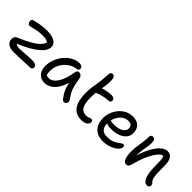

<svg xmlns="http://www.w3.org/2000/svg" viewBox="122 -1608 2521 2521"><g transform="rotate(45 1382.0 -347.5)"><path d="M215 10Q158.4 10 126.2 -5.2Q94 -20.4 81 -44Q68 -67.6 68 -91.6Q68 -116.2 78.9 -134.5Q89.8 -152.8 114.8 -162.2Q218.6 -204.8 289.8 -246.8Q361 -288.8 397.4 -330.7Q433.8 -372.6 432.6 -412.6L454.6 -364.8Q440.6 -383.8 423.1 -394.6Q405.6 -405.4 381.9 -410.2Q358.2 -415 325.2 -415Q269.8 -415 228.7 -407.1Q187.6 -399.2 158.5 -391.2Q129.4 -383.2 110.2 -383.2Q101.6 -383.2 92.7 -390.3Q83.8 -397.4 78.3 -409.2Q72.8 -421 72.8 -433.6Q72.8 -449 79.3 -457.4Q85.8 -465.8 103.2 -470.4Q150.8 -483.6 208.6 -492.6Q266.4 -501.6 317 -501.6Q374 -501.6 412 -491.9Q450 -482.2 473 -465.9Q496 -449.6 505.5 -429Q515 -408.4 515 -386.8Q515 -357.6 495.9 -323.5Q476.8 -289.4 433.5 -251.4Q390.2 -213.4 317.9 -172.4Q245.6 -131.4 139 -89.2L157.4 -111.2Q166 -89 182.7 -82.5Q199.4 -76 229 -76Q264.6 -76 303.1 -79.2Q341.6 -82.4 382 -85.6Q422.4 -88.8 461.4 -88.8Q499 -88.8 521.5 -73.8Q544 -58.8 544 -36Q544 -21 533.4 -10.5Q522.8 0 502.4 0Q464 0 414.2 2.5Q364.4 5 312.9 7.5Q261.4 10 215 10Z M780.2 10Q735 10 701.6 -11Q668.2 -32 650 -70.1Q631.8 -108.2 631.8 -159Q631.8 -207 646.9 -255.9Q662 -304.8 689 -348.7Q716 -392.6 753.6 -426.8Q791.2 -461 836.2 -480.7Q881.2 -500.4 931.8 -500.4Q954.6 -500.4 970 -488.1Q985.4 -475.8 985.4 -452Q985.4 -439.8 977.9 -431.5Q970.4 -423.2 955 -421Q885 -412.4 832.6 -372.2Q780.2 -332 751.1 -274.9Q722 -217.8 722 -155.8Q722 -127.4 726.8 -103.9Q731.6 -80.4 748.6 -43.4L697 -111.8Q719.6 -89.2 735.4 -82Q751.2 -74.8 778.4 -74.8Q842.2 -74.8 892.6 -150.7Q943 -226.6 966.4 -372Q969.6 -390.8 979.7 -401.6Q989.8 -412.4 1006.8 -412.4Q1031.4 -412.4 1048 -393.7Q1064.6 -375 1068.8 -344.8Q1077.6 -287.4 1088.3 -241.6Q1099 -195.8 1119.1 -155.2Q1139.2 -114.6 1173.4 -70.2Q1182 -59.8 1182.9 -46.7Q1183.8 -33.6 1179.3 -21.2Q1174.8 -8.8 1165.5 -0.9Q1156.2 7 1143.2 7Q1129 7 1120.2 1.2Q1111.4 -4.6 1103.4 -14.4Q1083.8 -40.6 1066.8 -67.5Q1049.8 -94.4 1036 -128.9Q1022.2 -163.4 1012.3 -210.6Q1002.4 -257.8 997.8 -323.4L1030.6 -323.8Q1017.4 -231.8 991.2 -167.6Q965 -103.4 930.2 -64.5Q895.4 -25.6 856.7 -7.8Q818 10 780.2 10Z M1468.2 13Q1391.4 13 1345 -24.2Q1298.6 -61.4 1278.1 -128.4Q1257.6 -195.4 1257.6 -284Q1257.6 -337.8 1263.3 -381Q1269 -424.2 1276.2 -462.9Q1283.4 -501.6 1287.4 -541.2Q1292.2 -588.4 1293.6 -617.8Q1295 -647.2 1297.4 -672Q1299 -686.4 1307.1 -697.2Q1315.2 -708 1333.8 -708Q1366.2 -708 1376 -670.6Q1385.8 -633.2 1377.8 -557.2Q1373 -517 1367.6 -485.8Q1362.2 -454.6 1357.4 -425.5Q1352.6 -396.4 1349.2 -363.9Q1345.8 -331.4 1345.8 -288.4Q1345.8 -208.4 1359.8 -161.4Q1373.8 -114.4 1401.7 -94.2Q1429.6 -74 1471 -74Q1495.6 -74 1508.6 -78.9Q1521.6 -83.8 1530.8 -88.3Q1540 -92.8 1553.2 -92.8Q1567.4 -92.8 1575 -84Q1582.6 -75.2 1582.6 -59.6Q1582.6 -31.6 1553.8 -9.3Q1525 13 1468.2 13ZM1347.4 -375Q1320.6 -363.2 1306.3 -373.1Q1292 -383 1292 -402.2Q1292 -423 1302.6 -439Q1313.2 -455 1353.6 -469.6Q1390 -483.8 1435.1 -492.4Q1480.2 -501 1519.2 -501Q1548 -501 1563.1 -488.7Q1578.2 -476.4 1578.2 -455.2Q1578.2 -438.4 1568.3 -430.4Q1558.4 -422.4 1537.8 -420.4Q1495.8 -417.4 1463.5 -411.2Q1431.2 -405 1403.6 -396Q1376 -387 1347.4 -375Z M1867.6 10Q1792.4 10 1744.7 -18.5Q1697 -47 1674.3 -96.5Q1651.6 -146 1651.6 -210Q1651.6 -261 1670.2 -312.5Q1688.8 -364 1723.8 -406.5Q1758.8 -449 1807.8 -475Q1856.8 -501 1917.6 -501Q1964.8 -501 1999.9 -484.2Q2035 -467.4 2054.6 -433.6Q2074.2 -399.8 2074.2 -349Q2074.2 -295.2 2041.5 -257.6Q2008.8 -220 1953 -200.2Q1897.2 -180.4 1827.2 -180.4Q1767.2 -180.4 1743.1 -196.6Q1719 -212.8 1719 -232.8Q1719 -244.6 1724.8 -250.5Q1730.6 -256.4 1745 -256.4Q1756 -256.4 1772.5 -252.7Q1789 -249 1820.2 -249Q1869.8 -249 1907.6 -261.7Q1945.4 -274.4 1967.1 -297.4Q1988.8 -320.4 1988.8 -350Q1988.8 -384 1972.1 -401Q1955.4 -418 1915.8 -418Q1877.2 -418 1844.8 -400Q1812.4 -382 1788.8 -351.1Q1765.2 -320.2 1752.1 -280.7Q1739 -241.2 1739 -198.2Q1739 -162.4 1750.9 -133.5Q1762.8 -104.6 1790 -87.5Q1817.2 -70.4 1862.6 -70.4Q1916.8 -70.4 1953.2 -83.2Q1989.6 -96 2013.8 -112.3Q2038 -128.6 2054.5 -141.4Q2071 -154.2 2085.4 -154.2Q2098.6 -154.2 2103.9 -145.9Q2109.2 -137.6 2109.2 -120.2Q2109.2 -100.2 2089.6 -77.4Q2070 -54.6 2036.2 -35Q2002.4 -15.4 1959.1 -2.7Q1915.8 10 1867.6 10Z M2682.4 9.2Q2652.4 9.2 2629.4 -18.6Q2606.4 -46.4 2593.7 -108.5Q2581 -170.6 2581 -271.8Q2581 -319.8 2579.2 -349Q2577.4 -378.2 2572.7 -394.9Q2568 -411.6 2560.2 -421.9Q2552.4 -432.2 2539.8 -443Q2560.4 -444.4 2574.5 -438.5Q2588.6 -432.6 2596 -418.5Q2603.4 -404.4 2603.6 -380.2Q2590.2 -400.8 2580.5 -407.7Q2570.8 -414.6 2556.8 -414.6Q2537 -414.6 2511 -389.2Q2485 -363.8 2456.9 -317.9Q2428.8 -272 2402.9 -208.6Q2377 -145.2 2357.2 -69.4Q2346.6 -25.4 2333.6 -8.2Q2320.6 9 2299.2 9Q2261.6 9 2242.6 -36Q2223.6 -81 2223.6 -151Q2223.6 -201.6 2228.1 -239.6Q2232.6 -277.6 2238.1 -310.6Q2243.6 -343.6 2248.1 -378.8Q2252.6 -414 2252.6 -459.4Q2252.6 -478 2261.9 -488.6Q2271.2 -499.2 2289 -499.2Q2311.6 -499.2 2324.1 -482.4Q2336.6 -465.6 2336.6 -427.6Q2336.6 -394.8 2331.4 -363.9Q2326.2 -333 2320 -296.9Q2313.8 -260.8 2309.8 -213.6Q2305.8 -166.4 2309 -102L2290.8 -106.8Q2324.8 -236.2 2369.3 -323.9Q2413.8 -411.6 2463.4 -456.6Q2513 -501.6 2561.2 -501.6Q2596 -501.6 2619.3 -483Q2642.6 -464.4 2654.6 -429.9Q2666.6 -395.4 2666.6 -347.6Q2666.6 -270 2667.9 -214Q2669.2 -158 2678.1 -122Q2687 -86 2708.6 -67.4Q2718.8 -58.8 2722.8 -49.6Q2726.8 -40.4 2726.8 -27.4Q2726.8 -13.6 2716.3 -2.2Q2705.8 9.2 2682.4 9.2Z"/></g></svg>

Font: Shantell Sans Light
Style: Regular
Weight: 300
Designer: Stephen Nixon, Anya Danilova, Shantell Martin
Foundry: Arrow Type
Version: Version 1.011;[c5ecc13dd]